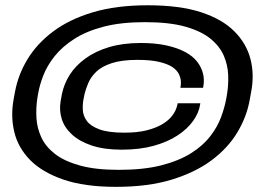

<svg xmlns="http://www.w3.org/2000/svg" viewBox="-20 -698 1032 728"><path d="M420 10.5Q542 10.5 632 -17.2Q722 -45 783.5 -91.2Q845 -137.5 880.5 -197Q916 -256.5 927 -320.5L932 -348Q945 -413.5 930 -473Q915 -532.5 868.8 -579Q822.5 -625.5 741.8 -651.8Q661 -678 540 -678Q421 -678 332.2 -651.5Q243.5 -625 182 -579Q120.5 -533 84.5 -473.8Q48.5 -414.5 36.5 -348L31.5 -320.5Q20 -257 34.2 -197.5Q48.5 -138 94 -91.5Q139.5 -45 220 -17.2Q300.5 10.5 420 10.5ZM430.5 -54Q342 -54 282.8 -70.5Q223.5 -87 188.2 -114.5Q153 -142 136.8 -177Q120.5 -212 118.2 -250.5Q116 -289 121.5 -325L124.5 -342.5Q130 -375.5 144.5 -412.5Q159 -449.5 187.2 -485Q215.5 -520.5 261 -550Q306.5 -579.5 372.8 -596.8Q439 -614 529 -614Q622.5 -614 683.2 -596.8Q744 -579.5 779 -550.5Q814 -521.5 829 -485.8Q844 -450 845.2 -412.8Q846.5 -375.5 841 -342L837.5 -322Q831.5 -289.5 817.8 -252.8Q804 -216 776.8 -180.8Q749.5 -145.5 704.2 -117Q659 -88.5 592 -71.2Q525 -54 430.5 -54ZM441.5 -130.5Q510 -130.5 563 -145.2Q616 -160 653.2 -184.5Q690.5 -209 712.2 -239.5Q734 -270 738.5 -300.5L739.5 -306.5H653.5L653 -303Q651.5 -294 645.8 -280.5Q640 -267 627.2 -252.5Q614.5 -238 591.8 -225Q569 -212 534.8 -203.5Q500.5 -195 451 -195Q390 -195 356.2 -207.8Q322.5 -220.5 308.8 -240Q295 -259.5 294 -281.2Q293 -303 296.5 -321L301 -343.5Q306 -362.5 315.2 -384.2Q324.5 -406 345 -426Q365.5 -446 403.5 -458.5Q441.5 -471 501.5 -471Q552 -471 584 -463.2Q616 -455.5 633.5 -443.8Q651 -432 658 -417.5Q665 -403 665.8 -390Q666.5 -377 664.5 -368L664 -365H750L751 -371Q755.5 -395 749.8 -418.8Q744 -442.5 727.8 -463.8Q711.5 -485 682.2 -500.8Q653 -516.5 611 -525.8Q569 -535 513 -535Q445.5 -535 393.2 -519.2Q341 -503.5 303.5 -476Q266 -448.5 244.5 -414.5Q223 -380.5 215 -342.5L210 -315Q204 -280.5 213.8 -248Q223.5 -215.5 251.8 -189Q280 -162.5 327 -146.5Q374 -130.5 441.5 -130.5Z"/></svg>

Font: Anybody ExtraExpanded Medium
Style: Italic
Weight: 500
Width: 8
Italic angle: -10°
Version: Version 1.113;gftools[0.9.25]